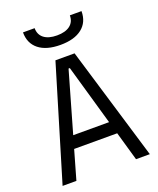

<svg xmlns="http://www.w3.org/2000/svg" viewBox="-163 -1006 912 1105"><g transform="rotate(-20 293.0 -454.0)"><path d="M25.9 0 234.4 -693.4H351.6L560.1 0H475.6L424.8 -177.2H161.1L110.4 0ZM183.1 -253.4H402.8L296.9 -623H289.1ZM293 -766.6Q207.5 -766.6 160.6 -803.7Q113.8 -840.8 113.8 -908.2H185.1Q185.1 -868.2 213.4 -846.4Q241.7 -824.7 293 -824.7Q344.2 -824.7 372.6 -846.4Q400.9 -868.2 400.9 -908.2H472.2Q472.2 -840.8 425.3 -803.7Q378.4 -766.6 293 -766.6Z"/></g></svg>

Font: Cascadia Code PL SemiLight
Style: Regular
Weight: 350
Monospace: yes
Designer: Aaron Bell
Foundry: Saja Typeworks
Version: Version 2404.023; ttfautohint (v1.8.4)